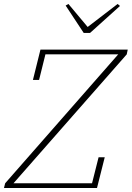

<svg xmlns="http://www.w3.org/2000/svg" viewBox="-27 -948 664 968"><path d="M-1 -24 569 -674H202L170 -545H139L177 -698H617L612 -674L41 -24H437L470 -155H501L462 0H-7ZM304 -920 318 -928 415 -812 566 -928 578 -918 427 -782H395Z"/></svg>

Font: IBM Plex Serif ExtLt
Style: Italic
Weight: 200
Italic angle: -14°
Designer: Mike Abbink, Paul van der Laan, Pieter van Rosmalen
Foundry: Bold Monday
Version: Version 3.001